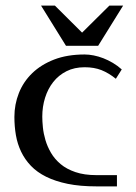

<svg xmlns="http://www.w3.org/2000/svg" viewBox="-20 -663 483 683"><path d="M392.1 -382.8Q366.7 -403.3 340.8 -413.6Q314.9 -423.8 281.2 -423.8Q244.6 -423.8 216.6 -409.7Q188.5 -395.5 169.4 -371.3Q150.4 -347.2 140.4 -315.4Q130.4 -283.7 130.4 -248Q130.4 -231.4 132.6 -209.7Q134.8 -188 141.6 -164.8Q148.4 -141.6 161.4 -119.4Q174.3 -97.2 195.6 -79.3Q216.8 -61.5 248.3 -50.8Q279.8 -40 323.2 -40H396V0H323.2Q265.1 0 220.9 -9Q176.8 -18.1 144.3 -34.2Q111.8 -50.3 90.1 -73Q68.4 -95.7 55.2 -123.3Q42 -150.9 36.6 -182.1Q31.2 -213.4 31.2 -247.1Q31.2 -291.5 47.1 -331.8Q63 -372.1 94.5 -402.6Q126 -433.1 172.6 -451.2Q219.2 -469.2 281.2 -469.2Q296.4 -469.2 313.5 -465.8Q330.6 -462.4 347.7 -455.8Q364.7 -449.2 381.6 -439.2Q398.4 -429.2 413.1 -416ZM329.1 -500H214.8L126 -643.1H175.3L272 -546.9L369.1 -643.1H418Z"/></svg>

Font: Federov2
Style: Regular
Weight: 400
Designer: Olexa M. Volochay | Cyreal.org
Foundry: Olexa M. Volochay | Cyreal.org
Version: Version 1.000